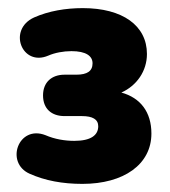

<svg xmlns="http://www.w3.org/2000/svg" viewBox="-20 -729 420 473"><path d="M183 -276C285 -276 353 -324 353 -400C353 -453 326 -488 279 -501C317 -518 342 -554 342 -596C342 -666 282 -709 184 -709C142 -709 100 -702 64 -686C-2 -656 34 -564 99 -592C115 -599 136 -603 156 -603C192 -603 208 -591 208 -573C208 -554 195 -545 168 -545H139C107 -545 86 -526 86 -494C86 -461 107 -443 139 -443H182C208 -443 222 -435 222 -418C222 -396 204 -382 163 -382C140 -382 115 -386 92 -396C25 -422 -8 -328 53 -301C91 -284 134 -276 183 -276Z"/></svg>

Font: Nunito Black
Style: Regular
Weight: 900
Designer: Vernon Adams
Foundry: Vernon Adams
Version: Version 3.602